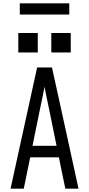

<svg xmlns="http://www.w3.org/2000/svg" viewBox="-20 -1144 540 1164"><path d="M44 0 205 -735H295L349 -490L456 0H376L337 -190H163L124 0ZM323 -260 276 -490Q269 -522 262.5 -554Q256 -586 250 -618Q244 -586 237.5 -554Q231 -522 224 -490L177 -260ZM291 -826V-944H409V-826ZM91 -826V-944H209V-826ZM100 -1056V-1124H400V-1056Z"/></svg>

Font: Iosevka SS04
Style: Regular
Weight: 400
Monospace: yes
Designer: Belleve Invis
Foundry: Belleve Invis
Version: Version 19.0.0; ttfautohint (v1.8.4)